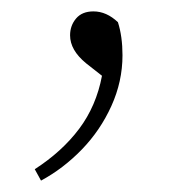

<svg xmlns="http://www.w3.org/2000/svg" viewBox="-20 -104 340 337"><path d="M195 -7Q195 39 175.5 82Q156 125 123.5 158.5Q91 192 52 213L41 193Q89 162 119 122Q149 82 159 29L131 7Q103 -16 103 -42Q103 -59 113.5 -71.5Q124 -84 144 -84Q167 -84 187 -65Q195 -40 195 -7Z"/></svg>

Font: Source Serif Pro Light
Style: Regular
Weight: 300
Designer: Frank Grießhammer
Foundry: Adobe Systems Incorporated
Version: Version 3.001;hotconv 1.0.111;makeotfexe 2.5.65597